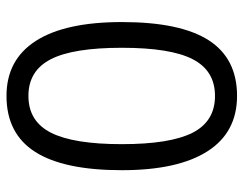

<svg xmlns="http://www.w3.org/2000/svg" viewBox="-102 -664 775 612"><g transform="rotate(90 286.0 -357.5)"><path d="M522 -357.9Q522 -172.9 463.6 -81.5Q405.3 9.8 285.2 9.8Q169.9 9.8 109.9 -83.7Q49.8 -177.2 49.8 -357.9Q49.8 -544.4 107.9 -634.8Q166 -725.1 285.2 -725.1Q401.4 -725.1 461.7 -630.9Q522 -536.6 522 -357.9ZM131.8 -357.9Q131.8 -202.1 168.5 -131.1Q205.1 -60.1 285.2 -60.1Q366.2 -60.1 402.6 -132.1Q439 -204.1 439 -357.9Q439 -511.7 402.6 -583.3Q366.2 -654.8 285.2 -654.8Q205.1 -654.8 168.5 -584.2Q131.8 -513.7 131.8 -357.9Z"/></g></svg>

Font: f1_56222 
Style: Regular
Weight: 400
Foundry: Ascender Corporation
Version: Version 1.10